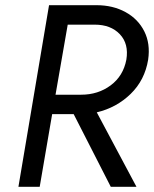

<svg xmlns="http://www.w3.org/2000/svg" viewBox="-20 -720 593 740"><path d="M169 -700H352Q415 -700 463.5 -673.5Q512 -647 536 -599.5Q560 -552 551 -490Q538 -411 483.5 -358Q429 -305 353 -287L506 0H407L264 -280H181L133 0H51ZM345 -625H241L194 -355H293Q358 -355 406.5 -391Q455 -427 467 -490Q477 -551 442 -588Q407 -625 345 -625Z"/></svg>

Font: Jost*
Style: Italic
Weight: 400
Italic angle: -10°
Version: Version 3.7